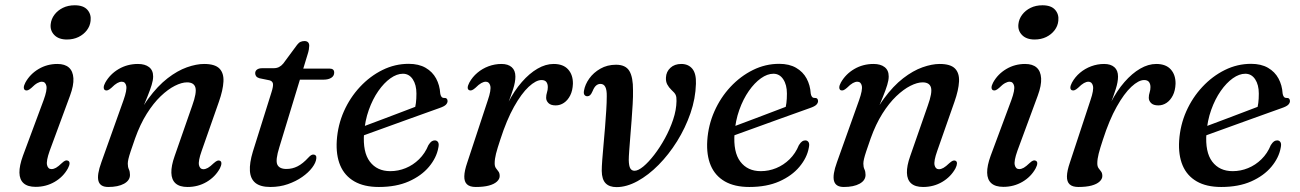

<svg xmlns="http://www.w3.org/2000/svg" viewBox="-20 -716 5052 746"><path d="M173 -130Q159 -90.5 162.8 -74.8Q166.5 -59 180 -59Q188.5 -59 197.8 -64.2Q207 -69.5 220.5 -82.5Q228.5 -90 234 -92Q239.5 -94 244.5 -91.5Q250.5 -88.5 250.2 -81Q250 -73.5 244 -62Q226 -29 192.5 -9.5Q159 10 118.5 10Q87.5 10 71.8 -4Q56 -18 55.5 -45Q55 -72 69 -110.5L149.5 -327Q164 -366.5 160.2 -382.5Q156.5 -398.5 142.5 -398.5Q135 -398.5 125.2 -393.2Q115.5 -388 102 -374.5Q94 -367.5 88.5 -365.5Q83 -363.5 78 -365.5Q72.5 -368.5 72.5 -376Q72.5 -383.5 78.5 -395Q96.5 -428 129.8 -447.8Q163 -467.5 203 -467.5Q232 -467.5 247.8 -453.5Q263.5 -439.5 265.2 -412Q267 -384.5 252 -344ZM240 -562.5Q208 -562.5 191 -580Q174 -597.5 177 -622.5Q179 -642 191.5 -658.8Q204 -675.5 224.2 -685.5Q244.5 -695.5 270.5 -695.5Q304 -695.5 319.5 -678Q335 -660.5 332 -635Q330 -615 317.5 -598.5Q305 -582 285 -572.2Q265 -562.5 240 -562.5Z M388.5 -365.5Q383 -368.5 383 -376.2Q383 -384 389 -395Q407.5 -428 441.2 -447.8Q475 -467.5 516 -467.5Q543.5 -467.5 559.2 -455.2Q575 -443 575 -419Q575 -404.5 569.2 -385.8Q563.5 -367 553 -341Q542.5 -315 527.2 -278.2Q512 -241.5 493.5 -191L491.5 -212Q520.5 -284 556.5 -333Q592.5 -382 631 -411.8Q669.5 -441.5 706.2 -454.5Q743 -467.5 773 -467.5Q815 -467.5 832.5 -449.8Q850 -432 848.2 -399Q846.5 -366 830.5 -320.5L763.5 -129.5Q749.5 -90 753.2 -74.2Q757 -58.5 770 -58.5Q778.5 -58.5 787.8 -63.8Q797 -69 810.5 -82Q819 -89.5 824.2 -91.5Q829.5 -93.5 834.5 -91.5Q840.5 -88.5 840.2 -80.8Q840 -73 834.5 -62Q816.5 -29 783 -9.2Q749.5 10.5 708.5 10.5Q678 10.5 662.2 -3.5Q646.5 -17.5 645.8 -44.5Q645 -71.5 658.5 -109.5L727 -306Q745 -356 739.2 -376Q733.5 -396 706.5 -396Q686 -396 659.2 -382.5Q632.5 -369 604.2 -342Q576 -315 550.2 -274Q524.5 -233 505 -178.5Q494 -147.5 487.8 -128.5Q481.5 -109.5 479 -98.5Q476.5 -87.5 476.5 -80Q476.5 -67 480.8 -58Q485 -49 485 -36.5Q485 -15 462 -2.2Q439 10.5 400.5 10.5Q369 10.5 362.5 -13Q356 -36.5 374 -86L460 -327Q474 -366.5 470.5 -382.5Q467 -398.5 453 -398.5Q445 -398.5 435.5 -393.2Q426 -388 412.5 -374.5Q404.5 -367.5 399 -365.5Q393.5 -363.5 388.5 -365.5Z M1027 -404 988 -412Q979.5 -414.5 975.5 -419.5Q971.5 -424.5 971.5 -431.5Q971.5 -440.5 978.8 -445.8Q986 -451 999 -451H1043Q1055 -451 1064 -455.5Q1073 -460 1080.5 -469L1134.5 -542Q1141 -550.5 1148 -553.5Q1155 -556.5 1163 -556.5Q1172 -556.5 1176.8 -551.8Q1181.5 -547 1181.5 -538Q1181.5 -532.5 1180 -523.5Q1178.5 -514.5 1174.5 -502.5L1065.5 -144.5Q1049.5 -93.5 1057.5 -76.5Q1065.5 -59.5 1093 -59.5Q1116 -59.5 1136.2 -69.8Q1156.5 -80 1178.5 -104Q1184.5 -110.5 1188.8 -113Q1193 -115.5 1197.5 -115.5Q1203.5 -115.5 1206.8 -111.5Q1210 -107.5 1209 -100.5Q1207.5 -84 1193 -64.8Q1178.5 -45.5 1154.2 -28.5Q1130 -11.5 1098.5 -0.5Q1067 10.5 1030.5 10.5Q992 10.5 972.5 -5.2Q953 -21 951 -51.8Q949 -82.5 962.5 -127L1034.5 -356.5Q1042.5 -381.5 1040.5 -391.2Q1038.5 -401 1027 -404ZM1111.5 -406.5 1125.5 -449.5H1260.5Q1278.5 -449.5 1278.5 -434Q1278.5 -421 1267.2 -413.8Q1256 -406.5 1237 -406.5Z M1343.5 -206.5Q1343.5 -206.5 1362 -213.5Q1380.5 -220.5 1410.8 -231.8Q1441 -243 1475.8 -256.2Q1510.5 -269.5 1543.8 -282Q1577 -294.5 1601.5 -304L1590 -288Q1594 -300.5 1596 -316Q1598 -331.5 1598 -352.5Q1598 -386.5 1583.8 -408Q1569.5 -429.5 1545.5 -429.5Q1522 -429.5 1497 -411.8Q1472 -394 1450 -362.5Q1428 -331 1413 -289Q1398 -247 1394.5 -198.5Q1389 -125 1417 -88Q1445 -51 1496.5 -51Q1527.5 -51 1556.2 -62.8Q1585 -74.5 1608.2 -97.2Q1631.5 -120 1644.5 -152Q1651.5 -163 1657.2 -166.8Q1663 -170.5 1669.5 -170.5Q1677.5 -170.5 1682 -163.8Q1686.5 -157 1683 -141.5Q1676 -103 1646.8 -68Q1617.5 -33 1568.5 -11.2Q1519.5 10.5 1452 10.5Q1394.5 10.5 1356.8 -11.2Q1319 -33 1302 -73.2Q1285 -113.5 1288.5 -169.5Q1292.5 -230 1316.2 -283.5Q1340 -337 1378.8 -378.5Q1417.5 -420 1466 -444Q1514.5 -468 1568 -468Q1607 -468 1633.8 -452.5Q1660.5 -437 1674.5 -411Q1688.5 -385 1690.5 -353Q1691.5 -345.5 1695 -340.5Q1698.5 -335.5 1705 -335.5Q1712 -336 1715.5 -332.8Q1719 -329.5 1719 -323.5Q1719 -316 1712.5 -309.2Q1706 -302.5 1687 -296Q1667 -289 1634.5 -277.2Q1602 -265.5 1563.8 -251.8Q1525.5 -238 1487.5 -224.2Q1449.5 -210.5 1417.8 -199Q1386 -187.5 1366.8 -180.5Q1347.5 -173.5 1347.5 -173.5Z M1803 -365.5Q1797 -368.5 1797.2 -376Q1797.5 -383.5 1803.5 -395Q1815.5 -417 1834.8 -433.2Q1854 -449.5 1878.2 -458.5Q1902.5 -467.5 1928.5 -467.5Q1954 -467.5 1968.2 -455Q1982.5 -442.5 1982.5 -418.5Q1982.5 -397.5 1973.8 -370Q1965 -342.5 1953.2 -312.5Q1941.5 -282.5 1932 -255.2Q1922.5 -228 1921 -208L1913 -209Q1929 -268 1953.5 -315.8Q1978 -363.5 2007.5 -397.2Q2037 -431 2068.5 -449.2Q2100 -467.5 2131 -467.5Q2168.5 -467.5 2187.5 -446.2Q2206.5 -425 2206 -390.5Q2205 -364 2195.5 -345.2Q2186 -326.5 2171.2 -316.5Q2156.5 -306.5 2139 -306.5Q2120 -306.5 2111 -315.5Q2102 -324.5 2102 -336Q2102 -347 2105.2 -356.8Q2108.5 -366.5 2108.5 -377.5Q2108.5 -390 2102.8 -397.5Q2097 -405 2084 -405Q2062.5 -405 2034.2 -378.8Q2006 -352.5 1977.2 -301.2Q1948.5 -250 1924 -174Q1912.5 -139.5 1907.2 -118.8Q1902 -98 1902 -81.5Q1902 -69.5 1906.8 -62.8Q1911.5 -56 1916.5 -49.8Q1921.5 -43.5 1921.5 -32Q1921.5 -20.5 1910.8 -10.5Q1900 -0.5 1879.5 5Q1859 10.5 1828.5 10.5Q1805.5 10.5 1794.5 0.2Q1783.5 -10 1784 -31.2Q1784.5 -52.5 1795.5 -84.5L1875.5 -327Q1889 -366.5 1885 -382.5Q1881 -398.5 1867.5 -398.5Q1859.5 -398.5 1850 -393.2Q1840.5 -388 1827 -374.5Q1819 -367.5 1813.5 -365.5Q1808 -363.5 1803 -365.5Z M2318 -52Q2318.5 -19 2333 -4Q2347.5 11 2375.5 11Q2414.5 11 2457 -12.2Q2499.5 -35.5 2539 -75.5Q2578.5 -115.5 2610.8 -167.2Q2643 -219 2662.8 -276.2Q2682.5 -333.5 2684 -390.5Q2685.5 -430 2670 -448.8Q2654.5 -467.5 2627 -467.5Q2601 -467.5 2584.8 -452.5Q2568.5 -437.5 2567.5 -415Q2566.5 -399.5 2572.5 -388Q2578.5 -376.5 2589 -366.5Q2601.5 -355.5 2605.2 -347.2Q2609 -339 2608.5 -323.5Q2608 -289 2595.5 -251.5Q2583 -214 2563.5 -178.5Q2544 -143 2522 -114.5Q2500 -86 2479.8 -69.2Q2459.5 -52.5 2445.5 -52.5Q2434.5 -52.5 2429 -61.8Q2423.5 -71 2423 -94Q2423 -106.5 2424.8 -130.8Q2426.5 -155 2429 -185.5Q2431.5 -216 2434 -248.5Q2436.5 -281 2438.2 -311.5Q2440 -342 2439.5 -365Q2440 -415.5 2425.5 -440Q2411 -464.5 2373.5 -464.5Q2339.5 -464.5 2312.8 -449.2Q2286 -434 2269.5 -410.8Q2253 -387.5 2249 -363.5Q2247 -352.5 2251 -347.2Q2255 -342 2262 -342Q2268 -342 2272.8 -346.2Q2277.5 -350.5 2282.5 -362Q2288.5 -377 2296 -383.5Q2303.5 -390 2313 -390Q2326 -390 2332 -378Q2338 -366 2337.5 -342Q2337.5 -318.5 2335.5 -287Q2333.5 -255.5 2330.8 -221.2Q2328 -187 2325 -154.2Q2322 -121.5 2320 -94.8Q2318 -68 2318 -52Z M2783 -206.5Q2783 -206.5 2801.5 -213.5Q2820 -220.5 2850.2 -231.8Q2880.5 -243 2915.2 -256.2Q2950 -269.5 2983.2 -282Q3016.5 -294.5 3041 -304L3029.5 -288Q3033.5 -300.5 3035.5 -316Q3037.5 -331.5 3037.5 -352.5Q3037.5 -386.5 3023.2 -408Q3009 -429.5 2985 -429.5Q2961.5 -429.5 2936.5 -411.8Q2911.5 -394 2889.5 -362.5Q2867.5 -331 2852.5 -289Q2837.5 -247 2834 -198.5Q2828.5 -125 2856.5 -88Q2884.5 -51 2936 -51Q2967 -51 2995.8 -62.8Q3024.5 -74.5 3047.8 -97.2Q3071 -120 3084 -152Q3091 -163 3096.8 -166.8Q3102.5 -170.5 3109 -170.5Q3117 -170.5 3121.5 -163.8Q3126 -157 3122.5 -141.5Q3115.5 -103 3086.2 -68Q3057 -33 3008 -11.2Q2959 10.5 2891.5 10.5Q2834 10.5 2796.2 -11.2Q2758.5 -33 2741.5 -73.2Q2724.5 -113.5 2728 -169.5Q2732 -230 2755.8 -283.5Q2779.5 -337 2818.2 -378.5Q2857 -420 2905.5 -444Q2954 -468 3007.5 -468Q3046.5 -468 3073.2 -452.5Q3100 -437 3114 -411Q3128 -385 3130 -353Q3131 -345.5 3134.5 -340.5Q3138 -335.5 3144.5 -335.5Q3151.5 -336 3155 -332.8Q3158.5 -329.5 3158.5 -323.5Q3158.5 -316 3152 -309.2Q3145.5 -302.5 3126.5 -296Q3106.5 -289 3074 -277.2Q3041.5 -265.5 3003.2 -251.8Q2965 -238 2927 -224.2Q2889 -210.5 2857.2 -199Q2825.5 -187.5 2806.2 -180.5Q2787 -173.5 2787 -173.5Z M3246.5 -365.5Q3241 -368.5 3241 -376.2Q3241 -384 3247 -395Q3265.5 -428 3299.2 -447.8Q3333 -467.5 3374 -467.5Q3401.5 -467.5 3417.2 -455.2Q3433 -443 3433 -419Q3433 -404.5 3427.2 -385.8Q3421.5 -367 3411 -341Q3400.5 -315 3385.2 -278.2Q3370 -241.5 3351.5 -191L3349.5 -212Q3378.5 -284 3414.5 -333Q3450.5 -382 3489 -411.8Q3527.5 -441.5 3564.2 -454.5Q3601 -467.5 3631 -467.5Q3673 -467.5 3690.5 -449.8Q3708 -432 3706.2 -399Q3704.5 -366 3688.5 -320.5L3621.5 -129.5Q3607.5 -90 3611.2 -74.2Q3615 -58.5 3628 -58.5Q3636.5 -58.5 3645.8 -63.8Q3655 -69 3668.5 -82Q3677 -89.5 3682.2 -91.5Q3687.5 -93.5 3692.5 -91.5Q3698.5 -88.5 3698.2 -80.8Q3698 -73 3692.5 -62Q3674.5 -29 3641 -9.2Q3607.5 10.5 3566.5 10.5Q3536 10.5 3520.2 -3.5Q3504.5 -17.5 3503.8 -44.5Q3503 -71.5 3516.5 -109.5L3585 -306Q3603 -356 3597.2 -376Q3591.5 -396 3564.5 -396Q3544 -396 3517.2 -382.5Q3490.5 -369 3462.2 -342Q3434 -315 3408.2 -274Q3382.5 -233 3363 -178.5Q3352 -147.5 3345.8 -128.5Q3339.5 -109.5 3337 -98.5Q3334.5 -87.5 3334.5 -80Q3334.5 -67 3338.8 -58Q3343 -49 3343 -36.5Q3343 -15 3320 -2.2Q3297 10.5 3258.5 10.5Q3227 10.5 3220.5 -13Q3214 -36.5 3232 -86L3318 -327Q3332 -366.5 3328.5 -382.5Q3325 -398.5 3311 -398.5Q3303 -398.5 3293.5 -393.2Q3284 -388 3270.5 -374.5Q3262.5 -367.5 3257 -365.5Q3251.5 -363.5 3246.5 -365.5Z M3933 -130Q3919 -90.5 3922.8 -74.8Q3926.5 -59 3940 -59Q3948.5 -59 3957.8 -64.2Q3967 -69.5 3980.5 -82.5Q3988.5 -90 3994 -92Q3999.5 -94 4004.5 -91.5Q4010.5 -88.5 4010.2 -81Q4010 -73.5 4004 -62Q3986 -29 3952.5 -9.5Q3919 10 3878.5 10Q3847.5 10 3831.8 -4Q3816 -18 3815.5 -45Q3815 -72 3829 -110.5L3909.5 -327Q3924 -366.5 3920.2 -382.5Q3916.5 -398.5 3902.5 -398.5Q3895 -398.5 3885.2 -393.2Q3875.5 -388 3862 -374.5Q3854 -367.5 3848.5 -365.5Q3843 -363.5 3838 -365.5Q3832.5 -368.5 3832.5 -376Q3832.5 -383.5 3838.5 -395Q3856.5 -428 3889.8 -447.8Q3923 -467.5 3963 -467.5Q3992 -467.5 4007.8 -453.5Q4023.5 -439.5 4025.2 -412Q4027 -384.5 4012 -344ZM4000 -562.5Q3968 -562.5 3951 -580Q3934 -597.5 3937 -622.5Q3939 -642 3951.5 -658.8Q3964 -675.5 3984.2 -685.5Q4004.5 -695.5 4030.5 -695.5Q4064 -695.5 4079.5 -678Q4095 -660.5 4092 -635Q4090 -615 4077.5 -598.5Q4065 -582 4045 -572.2Q4025 -562.5 4000 -562.5Z M4144.5 -365.5Q4138.5 -368.5 4138.8 -376Q4139 -383.5 4145 -395Q4157 -417 4176.2 -433.2Q4195.5 -449.5 4219.8 -458.5Q4244 -467.5 4270 -467.5Q4295.5 -467.5 4309.8 -455Q4324 -442.5 4324 -418.5Q4324 -397.5 4315.2 -370Q4306.5 -342.5 4294.8 -312.5Q4283 -282.5 4273.5 -255.2Q4264 -228 4262.5 -208L4254.5 -209Q4270.5 -268 4295 -315.8Q4319.5 -363.5 4349 -397.2Q4378.5 -431 4410 -449.2Q4441.5 -467.5 4472.5 -467.5Q4510 -467.5 4529 -446.2Q4548 -425 4547.5 -390.5Q4546.5 -364 4537 -345.2Q4527.5 -326.5 4512.8 -316.5Q4498 -306.5 4480.5 -306.5Q4461.5 -306.5 4452.5 -315.5Q4443.5 -324.5 4443.5 -336Q4443.5 -347 4446.8 -356.8Q4450 -366.5 4450 -377.5Q4450 -390 4444.2 -397.5Q4438.5 -405 4425.5 -405Q4404 -405 4375.8 -378.8Q4347.5 -352.5 4318.8 -301.2Q4290 -250 4265.5 -174Q4254 -139.5 4248.8 -118.8Q4243.5 -98 4243.5 -81.5Q4243.5 -69.5 4248.2 -62.8Q4253 -56 4258 -49.8Q4263 -43.5 4263 -32Q4263 -20.5 4252.2 -10.5Q4241.5 -0.5 4221 5Q4200.5 10.5 4170 10.5Q4147 10.5 4136 0.2Q4125 -10 4125.5 -31.2Q4126 -52.5 4137 -84.5L4217 -327Q4230.5 -366.5 4226.5 -382.5Q4222.5 -398.5 4209 -398.5Q4201 -398.5 4191.5 -393.2Q4182 -388 4168.5 -374.5Q4160.5 -367.5 4155 -365.5Q4149.5 -363.5 4144.5 -365.5Z M4616.5 -206.5Q4616.5 -206.5 4635 -213.5Q4653.5 -220.5 4683.8 -231.8Q4714 -243 4748.8 -256.2Q4783.5 -269.5 4816.8 -282Q4850 -294.5 4874.5 -304L4863 -288Q4867 -300.5 4869 -316Q4871 -331.5 4871 -352.5Q4871 -386.5 4856.8 -408Q4842.5 -429.5 4818.5 -429.5Q4795 -429.5 4770 -411.8Q4745 -394 4723 -362.5Q4701 -331 4686 -289Q4671 -247 4667.5 -198.5Q4662 -125 4690 -88Q4718 -51 4769.5 -51Q4800.5 -51 4829.2 -62.8Q4858 -74.5 4881.2 -97.2Q4904.5 -120 4917.5 -152Q4924.5 -163 4930.2 -166.8Q4936 -170.5 4942.5 -170.5Q4950.5 -170.5 4955 -163.8Q4959.5 -157 4956 -141.5Q4949 -103 4919.8 -68Q4890.5 -33 4841.5 -11.2Q4792.5 10.5 4725 10.5Q4667.5 10.5 4629.8 -11.2Q4592 -33 4575 -73.2Q4558 -113.5 4561.5 -169.5Q4565.5 -230 4589.2 -283.5Q4613 -337 4651.8 -378.5Q4690.5 -420 4739 -444Q4787.5 -468 4841 -468Q4880 -468 4906.8 -452.5Q4933.5 -437 4947.5 -411Q4961.5 -385 4963.5 -353Q4964.5 -345.5 4968 -340.5Q4971.5 -335.5 4978 -335.5Q4985 -336 4988.5 -332.8Q4992 -329.5 4992 -323.5Q4992 -316 4985.5 -309.2Q4979 -302.5 4960 -296Q4940 -289 4907.5 -277.2Q4875 -265.5 4836.8 -251.8Q4798.5 -238 4760.5 -224.2Q4722.5 -210.5 4690.8 -199Q4659 -187.5 4639.8 -180.5Q4620.5 -173.5 4620.5 -173.5Z"/></svg>

Font: Fraunces
Style: Italic
Weight: 400
Italic angle: -16°
Version: Version 1.000;[b76b70a41]